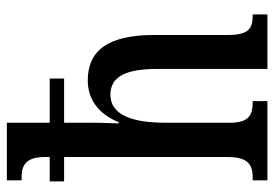

<svg xmlns="http://www.w3.org/2000/svg" viewBox="-140 -660 800 560"><g transform="rotate(-90 260.0 -380.0)"><path d="M14 0H245V-43H243C207 -43 182 -51 182 -110V-297C182 -393 204 -458 264 -458C319 -458 339 -408 339 -321V0H498V-43H496C459 -43 438 -52 438 -115V-329C438 -465 393 -524 305 -524C241 -524 202 -481 184 -434H180C180 -446 182 -479 182 -508V-593H311V-635H182V-760H14V-717H22C54 -717 82 -708 82 -650V-635H11V-593H82V-115C82 -52 55 -43 21 -43H14Z"/></g></svg>

Font: Noto Serif Armenian ExtraCondensed Medium
Style: Regular
Weight: 500
Width: 2
Designer: Monotype Design Team
Foundry: Monotype Imaging Inc.
Version: Version 2.008